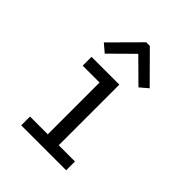

<svg xmlns="http://www.w3.org/2000/svg" viewBox="-197 -790 894 894"><g transform="rotate(45 250.0 -342.5)"><path d="M139 -511 250 -621 361 -511 401 -545 262 -685H238L99 -545ZM100 0H396V-58H289V-457H106V-399H217V-58H100Z"/></g></svg>

Font: Inconsolata Thin
Style: Regular
Weight: 100
Monospace: yes
Designer: Raph Levien, Cyreal, Brenton Simpson
Foundry: Raph Levien, Cyreal, Google
Version: Version 3.100